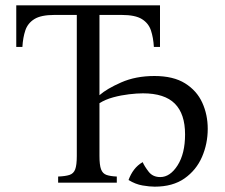

<svg xmlns="http://www.w3.org/2000/svg" viewBox="-20 -685 845 720"><path d="M41 -665H580V-509H557Q555 -544 546 -571Q537 -598 512 -613.5Q487 -629 436 -629H353V-328Q380 -352 434.5 -376Q489 -400 559 -400Q630 -400 674 -372.5Q718 -345 738.5 -300Q759 -255 759 -202Q759 -146 737.5 -96.5Q716 -47 672 -16Q628 15 560 15Q541 15 514.5 10.5Q488 6 462 -10Q470 -32 483 -49Q496 -66 515 -77Q522 -61 537.5 -41Q553 -21 581 -21Q618 -21 646 -65Q674 -109 674 -181Q674 -258 635.5 -296.5Q597 -335 516 -335Q494 -335 464 -331.5Q434 -328 404.5 -320Q375 -312 353 -298V-100Q353 -66 359 -50Q365 -34 379.5 -29Q394 -24 418 -23V0H198V-23Q225 -24 240.5 -29Q256 -34 262 -50Q268 -66 268 -100V-629H184Q134 -629 109 -613.5Q84 -598 75 -571Q66 -544 64 -509H41Z"/></svg>

Font: Bona Nova
Style: Regular
Weight: 400
Designer: Mateusz Machalski
Foundry: Capitalics
Version: Version 4.001; ttfautohint (v1.8.3)